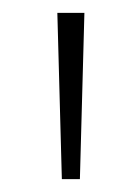

<svg xmlns="http://www.w3.org/2000/svg" viewBox="-20 -734 218 298"><path d="M76 -456 69 -714H111L104 -456Z"/></svg>

Font: Noto Sans Khmer SemiCondensed ExtraLight
Style: Regular
Weight: 200
Width: 4
Designer: Danh Hong and the Monotype Design Team
Foundry: Monotype Imaging Inc.
Version: Version 2.004; ttfautohint (v1.8.4.7-5d5b)